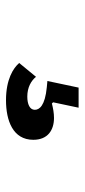

<svg xmlns="http://www.w3.org/2000/svg" viewBox="159 -229 282 640"><g transform="rotate(90 300.0 91.0)"><path d="M314 212C382 212 446 189 446 121C446 72 413 52 373 52C357 52 341 55 325 59L321 55L339 -30H272L250 74L271 76C333 82 346 101 346 116C346 133 327 141 302 141C271 141 249 128 236 112L190 168C207 188 245 212 314 212Z"/></g></svg>

Font: IBM Plex Devanagari
Style: Bold
Weight: 700
Designer: Mike Abbink, Paul van der Laan, Pieter van Rosmalen, Erin McLaughlin
Foundry: Bold Monday
Version: Version 1.0